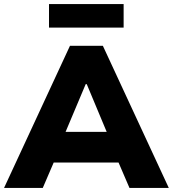

<svg xmlns="http://www.w3.org/2000/svg" viewBox="-26 -932 857 952"><path d="M-6 0 321 -705H484L811 0H616L533 -193L607 -126H195L269 -193L186 0ZM399 -515 281 -235 255 -278H547L521 -235L404 -515ZM217 -795V-912H587V-795Z"/></svg>

Font: Nunito Sans 8pt Black
Style: Regular
Weight: 900
Version: Version 3.101;gftools[0.9.27]